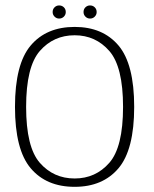

<svg xmlns="http://www.w3.org/2000/svg" viewBox="-20 -700 582 724"><path d="M261.5 4.5Q367.5 4.5 426.8 -65.5Q486 -135.5 486 -297Q486 -458.5 426.8 -528.5Q367.5 -598.5 261.5 -598.5Q155 -598.5 95.8 -528.5Q36.5 -458.5 36.5 -297Q36.5 -135.5 95.8 -65.5Q155 4.5 261.5 4.5ZM261.5 -27Q182 -27 130.2 -86Q78.5 -145 78.5 -297Q78.5 -448.5 130.2 -507.8Q182 -567 261.5 -567Q340.5 -567 392.2 -507.8Q444 -448.5 444 -297Q444 -145 392.2 -86Q340.5 -27 261.5 -27ZM203 -630Q213.5 -630 220.8 -637.2Q228 -644.5 228 -654.5Q228 -665.5 220.8 -672.5Q213.5 -679.5 203 -679.5Q193 -679.5 185.8 -672.5Q178.5 -665.5 178.5 -654.5Q178.5 -644.5 185.8 -637.2Q193 -630 203 -630ZM319.5 -630Q330 -630 337.2 -637.2Q344.5 -644.5 344.5 -654.5Q344.5 -665.5 337.2 -672.5Q330 -679.5 319.5 -679.5Q309.5 -679.5 302.2 -672.5Q295 -665.5 295 -654.5Q295 -644.5 302.2 -637.2Q309.5 -630 319.5 -630Z"/></svg>

Font: Anybody UltraCondensed Thin ExtraLight
Style: Regular
Weight: 250
Version: Version 1.111